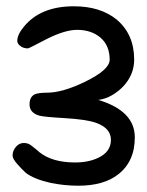

<svg xmlns="http://www.w3.org/2000/svg" viewBox="-20 -591 469 611"><path d="M229 0Q185 0 141 -9Q88 -21 62 -41Q49 -53 34.5 -69.5Q20 -86 20 -96Q20 -111 30.5 -123.5Q41 -136 56 -136Q71 -136 82 -126Q88 -121 94 -116.5Q100 -112 105 -107Q146 -74 219 -74Q262 -74 293 -89Q333 -108 333 -146Q333 -183 286 -200Q255 -211 187 -215Q153 -217 132.5 -219Q112 -221 105 -223Q74 -232 74 -259Q74 -283 91 -291Q103 -296 129 -296Q179 -296 251 -331Q329 -369 329 -401Q329 -446 300 -471Q271 -496 225 -496Q187 -496 129 -467Q72 -437 69 -437Q56 -437 47 -443Q35 -451 35 -461Q35 -481 56 -506Q109 -571 215 -571Q299 -571 351 -529Q407 -482 407 -401Q407 -377 398 -355.5Q389 -334 373 -317Q357 -300 336.5 -288Q316 -276 293 -273Q409 -238 409 -154Q409 -77 356 -36Q310 0 229 0Z"/></svg>

Font: Dongol
Style: Regular
Weight: 400
Designer: Abdo Mohamed and Ibrahim Hamdi
Foundry: Protype Foundry
Version: Version 1.000;hotconv 1.0.109;makeotfexe 2.5.65596